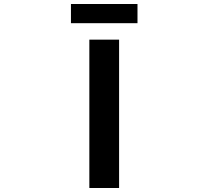

<svg xmlns="http://www.w3.org/2000/svg" viewBox="-20 -938 1040 958"><path d="M425.8 0V-740.2H574.2V0ZM334 -822.3V-918H666V-822.3Z"/></svg>

Font: GenEi Gothic M Regular
Style: Bold
Weight: 700
Designer: o_tamon (Modified); [Source Han Sans]
Ryoko NISHIZUKA  (kana & ideographs); Paul D. Hunt (Latin, Greek & Cyrillic); Wenl
Version: Version 1.1a;Original Version 1.004